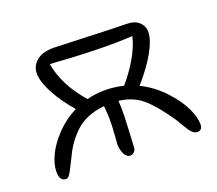

<svg xmlns="http://www.w3.org/2000/svg" viewBox="-91 -631 846 748"><g transform="rotate(-20 332.0 -257.0)"><path d="M333 -9.8Q317.9 -9.8 308.8 -27.8Q299.8 -45.9 299.8 -67.9Q299.8 -73.2 302.5 -106.2Q305.2 -139.2 305.2 -172.9Q305.2 -183.6 303.5 -204.3Q301.8 -225.1 301.8 -226.1Q261.7 -222.2 230 -208.3Q198.2 -194.3 175.8 -171.4Q153.3 -148.4 138.7 -126.2Q124 -104 109.9 -73.2Q106 -65.9 99.6 -53Q93.3 -40 90.3 -34.4Q87.4 -28.8 83 -22Q78.6 -15.1 74.7 -12.5Q70.8 -9.8 65.9 -9.8Q40 -9.8 40 -48.8Q40 -79.1 57.4 -116.2Q74.7 -153.3 111.3 -191.7Q147.9 -230 194.8 -252.9Q151.9 -301.8 125.5 -351.3Q99.1 -400.9 99.1 -434.1Q99.1 -465.8 123.8 -486.3Q148.4 -506.8 194.8 -506.8Q210 -506.8 329.6 -502Q449.2 -497.1 491.2 -497.1Q526.9 -497.1 544.9 -480.2Q563 -463.4 563 -439.9Q563 -406.7 534.7 -356.4Q506.3 -306.2 459 -252.9Q511.2 -227.5 552.2 -183.8Q593.3 -140.1 612.1 -100.3Q630.9 -60.5 630.9 -32.2Q630.9 -6.8 609.9 -6.8Q600.6 -6.8 592 -13.7Q583.5 -20.5 578.4 -28.3Q573.2 -36.1 563 -53.5Q552.7 -70.8 546.9 -80.1Q499 -150.9 459.7 -185.1Q420.4 -219.2 361.8 -226.1Q363.8 -192.9 362.8 -158.9Q361.8 -125 359.4 -83.5Q356.9 -42 356.9 -37.1Q356.9 -24.9 349.6 -17.3Q342.3 -9.8 333 -9.8ZM326.2 -283.2Q364.7 -283.2 402.8 -273.9Q481 -367.2 499 -444.8Q372.1 -437 159.2 -452.1Q175.8 -358.9 251 -273.9Q287.1 -283.2 326.2 -283.2Z"/></g></svg>

Font: Shantell Sans Bouncy
Style: Regular
Weight: 300
Designer: Stephen Nixon, Anya Danilova, Shantell Martin
Foundry: Arrow Type
Version: Version 1.006;[9816181b4]